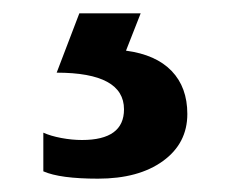

<svg xmlns="http://www.w3.org/2000/svg" viewBox="-20 -20 346 288"><path d="M45 237V179Q56 184 72 187Q88 190 103 190Q166 190 166 144Q166 89 65 89L99 0H191L169 56Q214 62 237.5 86.5Q261 111 261 151Q261 195 224.5 221.5Q188 248 127 248Q70 248 45 237Z"/></svg>

Font: Prompt
Style: Regular
Weight: 400
Designer: Katatrad Team
Foundry: CadsonDemak
Version: Version 1.001